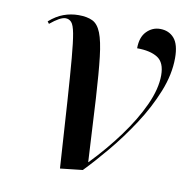

<svg xmlns="http://www.w3.org/2000/svg" viewBox="-67 -608 673 683"><g transform="rotate(10 269.5 -266.5)"><path d="M193 9Q184 -135 177.5 -231Q171 -327 166 -385Q161 -443 155.5 -472.5Q150 -502 141.5 -511.5Q133 -521 120 -521Q101 -521 65 -491L59 -499Q84 -521 110 -530.5Q136 -540 164 -540Q195 -540 214.5 -530.5Q234 -521 245.5 -492Q257 -463 263.5 -407Q270 -351 275.5 -259Q281 -167 288 -31H289Q345 -89 390.5 -151Q436 -213 463 -272Q490 -331 490 -380Q490 -426 463.5 -443Q437 -460 389 -460Q389 -500 409.5 -521Q430 -542 458 -542Q490 -542 509 -520Q528 -498 528 -449Q528 -390 502.5 -326.5Q477 -263 437 -202Q397 -141 353.5 -89Q310 -37 274 0Z"/></g></svg>

Font: Noto Serif Display Medium
Style: Italic
Weight: 500
Italic angle: -12°
Designer: Monotype Design Team
Foundry: Monotype Imaging Inc.
Version: Version 2.009